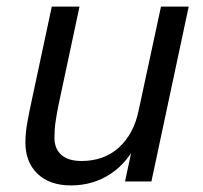

<svg xmlns="http://www.w3.org/2000/svg" viewBox="-20 -550 616 582"><path d="M195 12Q130 12 93.5 -23.5Q57 -59 57 -118Q57 -147 63 -180Q69 -213 75 -240L137 -530H221L157 -230Q152 -205 148.5 -181.5Q145 -158 145 -133Q145 -99 166 -80.5Q187 -62 227 -62Q295 -62 340 -102.5Q385 -143 400 -214L468 -530H552L439 0H359L387 -131L398 -124Q369 -59 316 -23.5Q263 12 195 12Z"/></svg>

Font: Geist
Style: Italic
Weight: 400
Italic angle: -12°
Designer: Basement.studio, Andrés Briganti, Mateo Zaragoza
Foundry: Basement.studio, Vercel, Andrés Briganti, Guido Ferreyra, Mateo Zaragoza
Version: Version 1.500